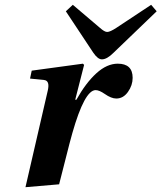

<svg xmlns="http://www.w3.org/2000/svg" viewBox="-20 -767 672 799"><path d="M254 -720 283 -747 396 -651Q415 -634 426 -634Q438 -634 464 -651L609 -747L632 -720L452 -547Q425 -520 404 -520Q387 -520 368 -548ZM86 12 179 -391Q188 -431 164 -434L105 -440L112 -473L325 -502L330 -497L293 -352H298Q337 -422 381 -462Q425 -502 470 -502Q532 -502 532 -443Q532 -412 512.5 -384.5Q493 -357 464 -357Q443 -357 416 -376Q393 -392 378 -392Q332 -392 281 -213Q271 -178 252.5 -104Q234 -30 226 0Z"/></svg>

Font: Heuristica
Style: Bold Italic
Weight: 700
Italic angle: -13°
Version: Version 1.0.2